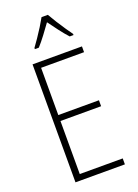

<svg xmlns="http://www.w3.org/2000/svg" viewBox="-175 -1020 785 1092"><g transform="rotate(-20 217.5 -474.5)"><path d="M383 0H84V-714H383V-679H123V-393H369V-357H123V-36H383ZM262 -949Q275 -926 293.5 -896.5Q312 -867 330.5 -840Q349 -813 360 -798V-791H337Q314 -816 289 -849Q264 -882 243 -911Q223 -883 197.5 -849Q172 -815 150 -791H126V-798Q140 -817 158.5 -844Q177 -871 194.5 -899Q212 -927 224 -949Z"/></g></svg>

Font: Noto Sans Lao UI Cond ExtLt
Style: Regular
Weight: 200
Width: 3
Designer: Monotype Design Team
Foundry: Monotype Imaging Inc.
Version: Version 2.000; ttfautohint (v1.8.4.7-5d5b)